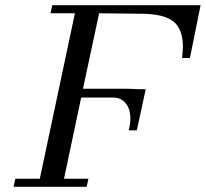

<svg xmlns="http://www.w3.org/2000/svg" viewBox="-20 -482 791 738"><path d="M181 -462H751L710 -259H680Q683 -288 683 -304Q683 -354 660 -386Q628 -427 533 -429L361 -431L299 -141H422Q487 -141 496 -140Q505 -139 540 -139L506 19H475Q489 -39 471 -73Q453 -107 415 -107H292L226 205H320L313 236H32L39 205H133L268 -431H174Z"/></svg>

Font: GFS Didot
Style: Italic
Weight: 400
Italic angle: -12°
Designer: Takis Katsoulidis and George D. Matthiopoulos
Foundry: George Matthiopoulos and Takis Katsoulidis
Version: Version 1.0